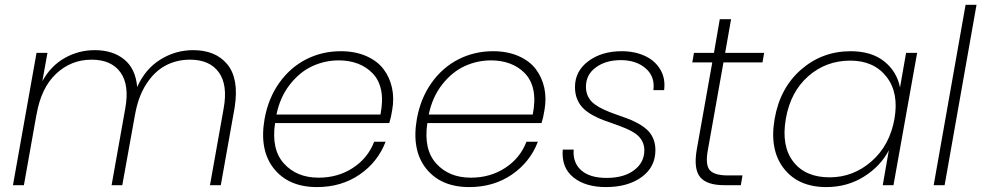

<svg xmlns="http://www.w3.org/2000/svg" viewBox="-20 -760 4029 788"><path d="M841.8 0 897.9 -314.9Q915.5 -411.6 877.9 -463.4Q840.3 -515.1 759.8 -515.1Q704.6 -515.1 658.9 -490.7Q613.3 -466.3 580.1 -414.6Q546.9 -362.8 534.2 -289.1V-290L481.9 0H438L494.1 -314.9Q511.7 -411.6 474.1 -463.4Q436.5 -515.1 356 -515.1Q271.5 -515.1 210 -457Q148.4 -398.9 129.9 -289.1V-291L78.1 0H33.2L129.9 -543H174.8L153.8 -426.8Q188.5 -489.7 245.6 -522Q302.7 -554.2 369.1 -554.2Q442.9 -554.2 489.7 -516.1Q536.6 -478 543 -402.8Q576.2 -477.1 638.2 -515.6Q700.2 -554.2 772.9 -554.2Q817.4 -554.2 852.3 -540.3Q887.2 -526.4 911.9 -497.3Q936.5 -468.3 944.6 -423.6Q952.6 -378.9 942.9 -317.9L886.2 0Z M1370.6 -512.2Q1313.5 -512.2 1262 -488.5Q1210.4 -464.8 1169.9 -413.3Q1129.4 -361.8 1114.7 -290H1541.5Q1552.7 -347.2 1544.4 -388.9Q1536.1 -430.7 1510.3 -458Q1484.4 -485.4 1448.7 -498.8Q1413.1 -512.2 1370.6 -512.2ZM1562.5 -178.2Q1530.8 -95.2 1456.1 -43.7Q1381.3 7.8 1280.8 7.8Q1164.6 7.8 1104 -68.1Q1043.5 -144 1065.9 -272Q1081.1 -356.9 1126.5 -420.4Q1171.9 -483.9 1237.1 -516.8Q1302.2 -549.8 1378.9 -549.8Q1438 -549.8 1483.4 -529.8Q1528.8 -509.8 1554.2 -476.1Q1579.6 -442.4 1588.9 -399.4Q1598.1 -356.4 1589.8 -309.1Q1584.5 -275.9 1577.6 -254.9H1108.9Q1092.8 -147 1145.3 -88.9Q1197.8 -30.8 1287.6 -30.8Q1366.7 -30.8 1428.2 -70.8Q1489.7 -110.8 1515.6 -178.2Z M1995.6 -512.2Q1938.5 -512.2 1887 -488.5Q1835.4 -464.8 1794.9 -413.3Q1754.4 -361.8 1739.7 -290H2166.5Q2177.7 -347.2 2169.4 -388.9Q2161.1 -430.7 2135.3 -458Q2109.4 -485.4 2073.7 -498.8Q2038.1 -512.2 1995.6 -512.2ZM2187.5 -178.2Q2155.8 -95.2 2081.1 -43.7Q2006.3 7.8 1905.8 7.8Q1789.6 7.8 1729 -68.1Q1668.5 -144 1690.9 -272Q1706.1 -356.9 1751.5 -420.4Q1796.9 -483.9 1862.1 -516.8Q1927.2 -549.8 2003.9 -549.8Q2063 -549.8 2108.4 -529.8Q2153.8 -509.8 2179.2 -476.1Q2204.6 -442.4 2213.9 -399.4Q2223.1 -356.4 2214.8 -309.1Q2209.5 -275.9 2202.6 -254.9H1733.9Q1717.8 -147 1770.3 -88.9Q1822.8 -30.8 1912.6 -30.8Q1991.7 -30.8 2053.2 -70.8Q2114.7 -110.8 2140.6 -178.2Z M2669.9 -144Q2669.9 -74.2 2613.3 -33.2Q2556.6 7.8 2466.8 7.8Q2382.8 7.8 2333.3 -32Q2283.7 -71.8 2289.6 -146H2334.5Q2330.1 -92.8 2365.2 -61.3Q2400.4 -29.8 2469.7 -29.8Q2540.5 -29.8 2582.5 -61.5Q2624.5 -93.3 2624.5 -143.1Q2624.5 -165 2614.7 -182.4Q2605 -199.7 2588.6 -211.2Q2572.3 -222.7 2550.8 -231.9Q2529.3 -241.2 2505.9 -249.3Q2482.4 -257.3 2458.7 -266.1Q2435.1 -274.9 2413.6 -286.6Q2392.1 -298.3 2375.7 -313.5Q2359.4 -328.6 2349.6 -351.3Q2339.8 -374 2339.8 -402.8Q2339.8 -467.8 2394.5 -508.8Q2449.2 -549.8 2531.7 -549.8Q2585 -549.8 2626.7 -530.5Q2668.5 -511.2 2690.2 -474.4Q2711.9 -437.5 2705.6 -390.1H2661.6Q2668.9 -445.8 2629.9 -479.5Q2590.8 -513.2 2527.8 -513.2Q2466.3 -513.2 2425.5 -483.4Q2384.8 -453.6 2384.8 -403.8Q2384.8 -380.4 2394.5 -362.1Q2404.3 -343.8 2420.9 -331.8Q2437.5 -319.8 2458.7 -310.1Q2480 -300.3 2503.7 -292Q2527.3 -283.7 2551 -275.1Q2574.7 -266.6 2595.9 -255.1Q2617.2 -243.7 2633.8 -229.2Q2650.4 -214.8 2660.2 -193.1Q2669.9 -171.4 2669.9 -144Z M2839.4 -145 2903.3 -503.9H2821.3L2828.1 -543H2910.2L2934.1 -681.2H2980.5L2956.1 -543H3116.2L3109.4 -503.9H2949.2L2885.3 -145Q2874 -84.5 2892.6 -62.3Q2911.1 -40 2967.3 -40H3027.3L3020.5 0H2952.1Q2880.9 0 2853.5 -33.2Q2826.2 -66.4 2839.4 -145Z M3159.2 -272Q3181.2 -398.9 3267.8 -474.4Q3354.5 -549.8 3471.2 -549.8Q3556.6 -549.8 3608.9 -508.1Q3661.1 -466.3 3673.8 -400.9L3698.7 -543H3744.1L3647 0H3603L3627.9 -143.1Q3593.3 -77.1 3525.1 -34.7Q3457 7.8 3371.1 7.8Q3256.3 7.8 3196.8 -68.8Q3137.2 -145.5 3159.2 -272ZM3650.9 -272Q3669.9 -378.9 3618.2 -445.1Q3566.4 -511.2 3469.7 -511.2Q3370.1 -511.2 3297.1 -447Q3224.1 -382.8 3205.1 -272Q3186 -161.1 3235.6 -96.7Q3285.2 -32.2 3384.8 -32.2Q3481.9 -32.2 3556.9 -97.9Q3631.8 -163.6 3650.9 -272Z M3812 0 3942.9 -740.2H3987.8L3856.9 0Z"/></svg>

Font: SVN-Poppins ExtraLight
Style: Italic
Weight: 200
Italic angle: -10°
Designer: Ninad Kale (Devanagari), Jonny Pinhorn (Latin)
Foundry: Indian Type Foundry
Version: Version 3.002 2017